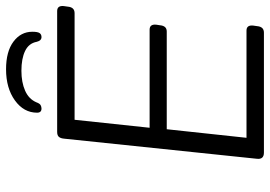

<svg xmlns="http://www.w3.org/2000/svg" viewBox="-152 -762 913 650"><g transform="rotate(-90 305.0 -436.5)"><path d="M114 0Q90 0 93 -24L161 -676Q162 -688 167 -694Q172 -700 184 -700H593Q612 -700 610 -678L608 -664Q606 -641 586 -641H225L198 -387H530Q549 -387 547 -365L545 -352Q543 -329 524 -329H193L164 -59H527Q546 -59 544 -37L542 -23Q540 0 520 0ZM263 -753Q249 -753 249 -768Q249 -813 290.5 -843Q332 -873 396 -873Q456 -873 489.5 -848Q523 -823 523 -784Q523 -766 518.5 -759.5Q514 -753 505 -753Q493 -753 489 -769Q484 -796 458 -808.5Q432 -821 391 -821Q352 -821 323.5 -808.5Q295 -796 284 -770Q280 -759 274.5 -756Q269 -753 263 -753Z"/></g></svg>

Font: Asap Semi Expanded Semi Expanded Light
Style: Italic
Weight: 300
Width: 6
Italic angle: -6°
Designer: Pablo Cosgaya
Foundry: Omnibus-Type
Version: Version 3.001; ttfautohint (v1.8.4.7-5d5b)